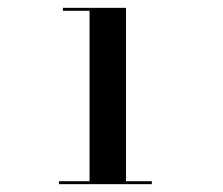

<svg xmlns="http://www.w3.org/2000/svg" viewBox="-20 -926 570 490"><path d="M208.5 -458.5V-898.5H140.5V-906H301.5V-458.5ZM130.5 -456V-463.5H367.5V-456Z"/></svg>

Font: Bodoni Moda 18pt
Style: Bold
Weight: 700
Designer: Owen Earl
Foundry: indestructible type
Version: Version 2.004